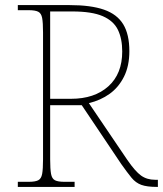

<svg xmlns="http://www.w3.org/2000/svg" viewBox="-20 -734 640 754"><path d="M50 0V-20H93Q118 -20 130 -26Q142 -32 145.5 -51Q149 -70 149 -108V-606Q149 -645 145.5 -663.5Q142 -682 130 -688Q118 -694 93 -694H50V-714H253Q337 -714 388.5 -696Q440 -678 464 -638.5Q488 -599 488 -533Q488 -475 467 -433Q446 -391 410.5 -365.5Q375 -340 329 -329L480 -106Q511 -61 534 -44.5Q557 -28 589 -28H600V0H596Q557 0 535 -8Q513 -16 496.5 -36Q480 -56 456 -90L301 -321H177V-108Q177 -70 180.5 -51Q184 -32 196 -26Q208 -20 233 -20H273V0ZM259 -346Q351 -346 405.5 -395Q460 -444 460 -532Q460 -582 443 -617Q426 -652 383.5 -670.5Q341 -689 264 -689H177V-346Z"/></svg>

Font: Noto Serif Tibetan Thin
Style: Regular
Weight: 250
Version: Version 2.103